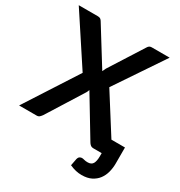

<svg xmlns="http://www.w3.org/2000/svg" viewBox="-206 -866 1118 1190"><g transform="rotate(30 353.0 -271.5)"><path d="M699.5 -102.5V13Q699.5 44.5 691.5 74.8Q683.5 105 666 128.2Q648.5 151.5 620.2 165.8Q592 180 551.5 180Q529.5 180 509.2 175.2Q489 170.5 465 160L474.5 110.5Q478.5 96 486.5 91.5Q494.5 87 501.5 87Q509 87 519.5 90Q530 93 544.5 93Q571.5 93 581.8 74.8Q592 56.5 592 22.5V0H533.5Q519.5 0 511.2 -7Q503 -14 498 -23L330.5 -300.5Q326.5 -288 321 -279L160.5 -23Q154.5 -14.5 146.8 -7.2Q139 0 126.5 0H1L241 -372L10.5 -723H144.5Q158.5 -723 164.8 -719.2Q171 -715.5 176.5 -707L341 -442Q346 -454.5 353 -467L504 -704.5Q509.5 -714 516 -718.5Q522.5 -723 532.5 -723H661L428.5 -377.5L602.5 -102.5Z"/></g></svg>

Font: Lato
Style: Bold
Weight: 700
Designer: Lukasz Dziedzic with Adam Twardoch and Botio Nikoltchev
Foundry: tyPoland Lukasz Dziedzic
Version: Version 2.010; 2014-09-01; http://www.latofonts.com/; ttfaut